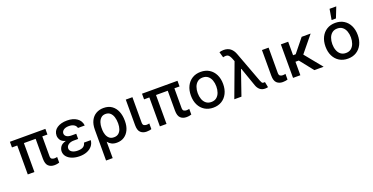

<svg xmlns="http://www.w3.org/2000/svg" viewBox="-28 -1710 5534 2846"><g transform="rotate(-20 2739.0 -287.0)"><path d="M604.4 -545.5V-456.3H523.1V-147Q523.1 -110.4 541.2 -99.6Q559.3 -88.8 583.1 -88.8Q595.2 -88.8 606.9 -90.9Q618.6 -93 625.7 -94.5V-5.3Q612.2 -1.4 592.7 2.7Q573.2 6.7 547.2 6.7Q490.1 6.7 454.4 -26.6Q418.7 -60 418.3 -141V-456.3H233V0H128.2V-456.3H44.7V-545.5Z M1009.6 -284.8V-239H940.3Q888.8 -239 855.8 -215.7Q822.8 -192.5 822.8 -155.5Q822.8 -121.8 856.4 -100Q889.9 -78.1 947.8 -78.1Q1004.3 -78.1 1034.1 -98Q1063.9 -117.9 1072.4 -158.4H1179.3Q1174.7 -105.8 1143.6 -68.2Q1112.6 -30.5 1062 -10.3Q1011.4 9.9 947.4 9.9Q881.4 9.9 829 -9.6Q776.6 -29.1 746.3 -64.8Q715.9 -100.5 715.9 -148.1Q715.9 -185 739.7 -221.1Q763.5 -257.1 827.8 -273.8Q768.5 -290.5 747.2 -324.6Q725.9 -358.7 725.5 -393.1Q725.9 -468.8 787.3 -510.7Q848.7 -552.6 946.4 -552.6Q1040.8 -552.6 1101.4 -510.5Q1161.9 -468.4 1169.7 -393.1H1062.5Q1055.8 -426.8 1024.7 -446.2Q993.6 -465.6 943.9 -465.6Q891.3 -465.6 861.2 -443.9Q831 -422.2 830.6 -389.2Q831 -358.3 858.5 -339.7Q886 -321 940.3 -321H1009.6Z M1289.1 203.1V-282.7Q1289.1 -367.2 1318.5 -425.1Q1348 -483 1399.7 -512.6Q1451.3 -542.3 1518.1 -542.3Q1595.9 -542.3 1647.9 -505.1Q1699.9 -468 1726.2 -403.8Q1752.5 -339.5 1752.5 -258.5V-248.6Q1752.5 -172.6 1725.9 -114.3Q1699.2 -56.1 1650 -23.1Q1600.9 9.9 1532.7 9.9Q1484.7 9.9 1450.8 -7.1Q1416.9 -24.1 1392.8 -55.4L1393.8 203.1ZM1392 -236.5Q1393.1 -203.1 1405.2 -166.7Q1417.3 -130.3 1444.8 -105.3Q1472.3 -80.3 1519.5 -80.3Q1564.3 -80.3 1592.2 -103.9Q1620 -127.5 1632.8 -166Q1645.6 -204.5 1645.6 -248.6V-258.5Q1645.6 -309.7 1632.3 -352.8Q1619 -396 1590.6 -422.2Q1562.1 -448.5 1516.7 -448.5Q1471.9 -448.5 1444.4 -422.6Q1416.9 -396.7 1404.3 -357.6Q1391.7 -318.5 1391.7 -279.1Z M1872.5 -545.5H1977.3L1976.6 -147Q1976.9 -110.4 1995.2 -99.6Q2013.5 -88.8 2037.6 -88.8Q2049.4 -88.8 2061.3 -90.9Q2073.2 -93 2079.2 -94.5V-4.6Q2066.1 -0.4 2046.7 3.2Q2027.3 6.7 2002.1 6.7Q1945 6.7 1908.7 -26.6Q1872.5 -60 1872.5 -141Z M2688.2 -545.5V-456.3H2606.9V-147Q2606.9 -110.4 2625 -99.6Q2643.1 -88.8 2666.9 -88.8Q2679 -88.8 2690.7 -90.9Q2702.4 -93 2709.5 -94.5V-5.3Q2696 -1.4 2676.5 2.7Q2657 6.7 2631 6.7Q2573.9 6.7 2538.2 -26.6Q2502.5 -60 2502.1 -141V-456.3H2316.8V0H2212V-456.3H2128.6V-545.5Z M3054 11Q2977.3 11 2920.1 -24.1Q2862.9 -59.3 2831.3 -122.7Q2799.7 -186.1 2799.7 -270.2Q2799.7 -355.1 2831.3 -418.7Q2862.9 -482.2 2920.1 -517.4Q2977.3 -552.6 3054 -552.6Q3131 -552.6 3188 -517.4Q3245 -482.2 3276.6 -418.7Q3308.2 -355.1 3308.2 -270.2Q3308.2 -186.1 3276.6 -122.7Q3245 -59.3 3188 -24.1Q3131 11 3054 11ZM3054.3 -78.1Q3104.4 -78.1 3136.9 -104.4Q3169.4 -130.7 3185.2 -174.5Q3201 -218.4 3201 -270.6Q3201 -322.8 3185.2 -366.8Q3169.4 -410.9 3136.9 -437.3Q3104.4 -463.8 3054.3 -463.8Q3004.3 -463.8 2971.6 -437.3Q2938.9 -410.9 2922.9 -366.8Q2907 -322.8 2907 -270.6Q2907 -218.4 2922.9 -174.5Q2938.9 -130.7 2971.6 -104.4Q3004.3 -78.1 3054.3 -78.1Z M3870 7.8Q3822.4 7.8 3790.8 -18.1Q3759.2 -44 3742.5 -90.2L3638.5 -387.4H3632.5L3498.6 0H3386L3582.7 -529.5L3567.1 -570.3Q3546.5 -622.5 3521.8 -639Q3497.2 -655.5 3443.2 -641.3L3417.6 -729.8Q3427.9 -734 3445.5 -737.6Q3463.1 -741.1 3485.1 -741.1Q3549.7 -741.1 3591.3 -708.5Q3632.8 -675.8 3655.5 -614.3L3836.3 -129.3Q3843.8 -110.4 3852.3 -96.6Q3860.8 -82.7 3881.7 -82.7Q3886 -82.7 3891 -83.3Q3896 -83.8 3899.9 -84.2L3916.9 2.1Q3907 4.6 3894.5 6.4Q3882.1 8.2 3870 7.8Z M4020.6 -545.5H4125.4L4124.6 -147Q4125 -110.4 4143.3 -99.6Q4161.6 -88.8 4185.7 -88.8Q4197.4 -88.8 4209.3 -90.9Q4221.2 -93 4227.3 -94.5V-4.6Q4214.1 -0.4 4194.8 3.2Q4175.4 6.7 4150.2 6.7Q4093 6.7 4056.8 -26.6Q4020.6 -60 4020.6 -141Z M4427.9 -528.4V-315.7H4469.1L4640.6 -528.4H4782.3L4573.2 -272.7L4795.1 0H4649.1L4480.5 -212.4H4427.9V0H4312.5V-528.4Z M5177.2 11Q5100.5 11 5043.3 -24.1Q4986.2 -59.3 4954.5 -122.7Q4922.9 -186.1 4922.9 -270.2Q4922.9 -355.1 4954.5 -418.7Q4986.2 -482.2 5043.3 -517.4Q5100.5 -552.6 5177.2 -552.6Q5254.3 -552.6 5311.3 -517.4Q5368.3 -482.2 5399.9 -418.7Q5431.5 -355.1 5431.5 -270.2Q5431.5 -186.1 5399.9 -122.7Q5368.3 -59.3 5311.3 -24.1Q5254.3 11 5177.2 11ZM5177.6 -78.1Q5227.6 -78.1 5260.1 -104.4Q5292.6 -130.7 5308.4 -174.5Q5324.2 -218.4 5324.2 -270.6Q5324.2 -322.8 5308.4 -366.8Q5292.6 -410.9 5260.1 -437.3Q5227.6 -463.8 5177.6 -463.8Q5127.5 -463.8 5094.8 -437.3Q5062.1 -410.9 5046.2 -366.8Q5030.2 -322.8 5030.2 -270.6Q5030.2 -218.4 5046.2 -174.5Q5062.1 -130.7 5094.8 -104.4Q5127.5 -78.1 5177.6 -78.1ZM5142.8 -610.1 5171.5 -777H5277L5211.3 -610.1Z"/></g></svg>

Font: Inter UI Medium
Style: Regular
Weight: 500
Designer: Rasmus Andersson
Foundry: rsms
Version: 3.2;8d6f07862